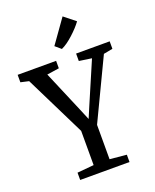

<svg xmlns="http://www.w3.org/2000/svg" viewBox="-179 -1087 959 1187"><g transform="rotate(-20 300.0 -494.0)"><path d="M247.5 -58V-283L50.5 -682L-3 -694V-743H250V-694L170 -682L284.5 -412L316 -336.5L348 -412L464 -682L381.5 -694V-743H602.5V-694L542.5 -682.5L352.5 -284.5V-58.5L462.5 -48V0H138V-48ZM308.5 -800 271 -832 381.5 -987.5 455.5 -928.5Q442.5 -910.5 424.8 -891.5Q407 -872.5 387.2 -854.5Q367.5 -836.5 347.5 -822.2Q327.5 -808 309.5 -800Z"/></g></svg>

Font: Merriweather 24pt SemiCondensed
Style: Regular
Weight: 400
Width: 4
Designer: Eben Sorkin
Foundry: Eben Sorkin
Version: Version 2.100